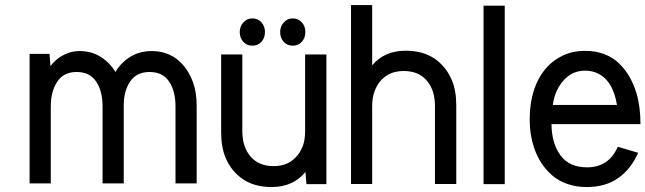

<svg xmlns="http://www.w3.org/2000/svg" viewBox="-20 -734 2575 766"><path d="M181.2 -470.2Q194.3 -487.3 210.4 -500Q226.6 -512.7 249.3 -521.5Q272 -530.3 296.9 -530.3Q345.2 -530.3 381.6 -507.3Q418 -484.4 440.4 -446.8Q463.4 -484.9 500.2 -507.6Q537.1 -530.3 585.9 -530.3Q617.7 -530.3 644.5 -520.5Q671.4 -510.7 691.4 -493.4Q711.4 -476.1 725.6 -454.6Q739.7 -433.1 749.5 -407.2Q764.6 -366.2 764.6 -312V-2.4H680.2V-308.6Q680.2 -370.1 654.8 -408.4Q629.4 -446.8 576.7 -446.8Q525.4 -446.8 499.5 -409.2Q473.6 -371.6 473.6 -312V-2.4H389.2V-308.6Q389.2 -370.1 363.8 -408.4Q338.4 -446.8 285.6 -446.8Q233.9 -446.8 208.3 -408Q182.6 -369.1 182.6 -308.6V-2.4H98.1V-519H177.7Z M1097.7 -606.4Q1097.7 -628.4 1112.1 -644.5Q1126.5 -660.6 1147.9 -660.6Q1169.9 -660.6 1184.1 -645Q1198.2 -629.4 1198.2 -606.4Q1198.2 -583 1184.3 -567.4Q1170.4 -551.8 1147.9 -551.8Q1125.5 -551.8 1111.6 -567.4Q1097.7 -583 1097.7 -606.4ZM936.5 -606.4Q936.5 -628.4 950.9 -644.5Q965.3 -660.6 986.8 -660.6Q1008.8 -660.6 1022.9 -645Q1037.1 -629.4 1037.1 -606.4Q1037.1 -583 1023.2 -567.4Q1009.3 -551.8 986.8 -551.8Q964.4 -551.8 950.4 -567.4Q936.5 -583 936.5 -606.4ZM1198.7 -47.9Q1149.9 12.2 1063.5 12.2Q995.6 12.2 949.2 -19Q902.8 -50.3 879.9 -105Q862.3 -146.5 862.3 -206.1V-516.6H946.8V-210.4Q946.8 -147.5 979.7 -109.4Q1012.7 -71.3 1071.8 -71.3Q1114.7 -71.3 1143.6 -92.3Q1172.4 -113.3 1187 -148.4Q1197.3 -174.8 1197.3 -210.4V-516.6H1282.2V0.5H1202.6Z M1464.8 -473.1Q1513.2 -531.7 1598.6 -531.7Q1667 -531.7 1713.4 -500.2Q1759.8 -468.8 1782.7 -414.1Q1800.3 -372.6 1800.3 -313.5V0H1715.3V-311Q1715.3 -374.5 1682.6 -412.6Q1649.9 -450.7 1590.8 -450.7Q1547.9 -450.7 1518.6 -429.7Q1489.3 -408.7 1475.6 -373Q1464.8 -346.7 1464.8 -311V0H1380.4V-713.9H1464.8Z M1909.2 0.5V-711.4H1993.7V0.5Z M2525.9 -124.5Q2498.5 -61 2447.5 -24.4Q2396.5 12.2 2320.8 12.2Q2278.8 12.2 2243.7 0Q2208.5 -12.2 2182.9 -34.4Q2157.2 -56.6 2139.2 -84.7Q2121.1 -112.8 2109.9 -147Q2093.3 -196.8 2093.3 -257.3Q2093.3 -350.1 2127.7 -416.3Q2162.1 -482.4 2225.1 -512.2Q2265.6 -531.2 2314 -531.2Q2356 -531.2 2390.6 -518.1Q2425.3 -504.9 2449.7 -481.2Q2474.1 -457.5 2491 -428.2Q2507.8 -398.9 2519 -363.3Q2535.2 -308.6 2535.2 -238.8H2180.2Q2181.2 -160.6 2216.6 -113.5Q2252 -66.4 2322.3 -66.4Q2408.7 -66.4 2444.8 -148.4ZM2441.4 -315.4Q2425.3 -415.5 2359.9 -443.4Q2338.9 -452.1 2315.4 -452.1Q2274.9 -452.1 2246.3 -429.9Q2217.8 -407.7 2201.7 -372.6Q2189.5 -347.2 2185.5 -315.4Z"/></svg>

Font: Meera Inimai
Style: Regular
Weight: 400
Version: 2.0.0+20160526